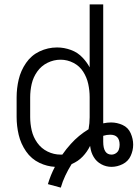

<svg xmlns="http://www.w3.org/2000/svg" viewBox="-20 -755 629 878"><path d="M258 103 199 87Q211 46 231 8Q195 6 161 -10Q123 -28 99 -63Q75 -98 65.5 -138.5Q56 -179 56 -220V-310Q56 -351 65.5 -391.5Q75 -432 99 -467Q123 -502 161 -520Q199 -538 241 -538Q273 -538 304.5 -526.5Q336 -515 358 -491Q377 -471 390 -447V-735H452V-191Q470 -195 488 -195Q515 -195 540.5 -183.5Q566 -172 577.5 -146Q589 -120 589 -93.5Q589 -67 577.5 -42Q566 -17 541 -4.5Q516 8 490 8Q465 8 443 -4Q421 -16 408.5 -37Q396 -58 393 -82L392 -88Q379 -61 358 -39Q337 -17 308 -5L306 -2Q291 22 278.5 48.5Q266 75 258 103ZM257 -48Q261 -48 265 -48Q283 -74 304 -97Q339 -136 385 -164Q390 -191 390 -219V-311Q390 -341 383.5 -371Q377 -401 360.5 -427Q344 -453 316 -467.5Q288 -482 257 -482Q226 -482 197.5 -468Q169 -454 150.5 -428Q132 -402 125 -371.5Q118 -341 118 -310V-220Q118 -189 125 -158.5Q132 -128 150.5 -102Q169 -76 197.5 -62Q226 -48 257 -48ZM490 -48Q501 -48 510.5 -54.5Q520 -61 523.5 -71.5Q527 -82 527 -93Q527 -139 484 -139Q468 -139 452 -134V-131Q452 -125 452 -119Q452 -113 452 -107Q452 -48 490 -48Z"/></svg>

Font: Jozsika Light
Style: Regular
Weight: 300
Monospace: yes
Designer: Belleve Invis
Foundry: Belleve Invis
Version: 2.1.0